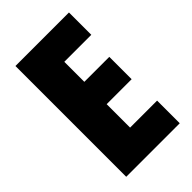

<svg xmlns="http://www.w3.org/2000/svg" viewBox="-216 -795 875 875"><g transform="rotate(-45 222.0 -357.0)"><path d="M404 0V-146H230V-297H391V-441H230V-570H404V-714H59V0Z"/></g></svg>

Font: Noto Sans Bengali ExtraCondensed Black
Style: Regular
Weight: 900
Width: 2
Designer: Joana Ranito - Universal Thirst; Jelle Bosma - Monotype Design Team
Foundry: Universal Thirst ehf.
Version: Version 3.000